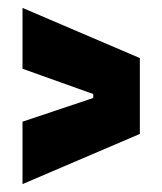

<svg xmlns="http://www.w3.org/2000/svg" viewBox="-20 -568 411 486"><path d="M37 -102V-260L216 -320V-330L37 -394V-548L334 -421V-229Z"/></svg>

Font: Bricolage Grotesque 48pt Condensed ExtraBold
Style: Regular
Weight: 800
Width: 3
Designer: Mathieu Triay
Foundry: Atelier Triay
Version: Version 1.001;gftools[0.9.33.dev8+g029e19f]